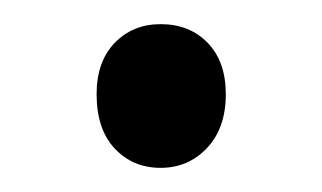

<svg xmlns="http://www.w3.org/2000/svg" viewBox="-20 -130 267 159"><path d="M113 9Q90 9 75 -7Q60 -23 60 -52Q60 -79 75 -94.5Q90 -110 113 -110Q137 -110 152 -94.5Q167 -79 167 -52Q167 -24 151.5 -7.5Q136 9 113 9Z"/></svg>

Font: Yaldevi
Style: Regular
Weight: 400
Designer: Sol Matas, Rajitha Manaperi, Kosala Senevirathne
Foundry: Mooniak
Version: Version 1.100